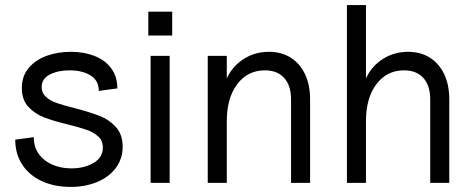

<svg xmlns="http://www.w3.org/2000/svg" viewBox="-20 -720 1859 756"><path d="M40 -170 113 -180Q113 -141 133 -113.5Q153 -86 186.5 -71.5Q220 -57 261 -57Q312 -57 348.5 -78.5Q385 -100 385 -139Q385 -166 367 -182.5Q349 -199 322 -208.5Q295 -218 247 -230Q189 -244 153 -258Q117 -272 91.5 -299.5Q66 -327 66 -373Q66 -421 93.5 -453Q121 -485 164.5 -500.5Q208 -516 259 -516Q310 -516 351.5 -500Q393 -484 417.5 -451.5Q442 -419 442 -372L369 -362Q369 -403 336.5 -423Q304 -443 254 -443Q208 -443 176 -426.5Q144 -410 144 -377Q144 -354 161 -338.5Q178 -323 204.5 -314Q231 -305 275 -294Q335 -278 372.5 -263.5Q410 -249 436.5 -219.5Q463 -190 463 -142Q463 -96 437 -60Q411 -24 364 -4Q317 16 258 16Q196 16 146.5 -6Q97 -28 68.5 -70.5Q40 -113 40 -170Z M573 -500H648V0H573ZM564 -674H658V-580H564Z M1023 -443Q955 -443 914 -388.5Q873 -334 873 -243L858 -339Q858 -388 882 -428.5Q906 -469 947.5 -492.5Q989 -516 1039 -516Q1088 -516 1124.5 -493Q1161 -470 1181 -428Q1201 -386 1201 -329V0H1126V-329Q1126 -383 1099 -413Q1072 -443 1023 -443ZM798 -500H873V0H798Z M1571 -443Q1503 -443 1462 -388.5Q1421 -334 1421 -243L1406 -339Q1406 -388 1430 -428.5Q1454 -469 1495.5 -492.5Q1537 -516 1587 -516Q1636 -516 1672.5 -493Q1709 -470 1729 -428Q1749 -386 1749 -329V0H1674V-329Q1674 -383 1647 -413Q1620 -443 1571 -443ZM1346 -700H1421V0H1346Z"/></svg>

Font: Uncut Sans Variable
Style: Regular
Weight: 400
Designer: Kasper Nordkvist
Foundry: UNCUT.wtf
Version: Version 1.304;Glyphs 3.2 (3246)